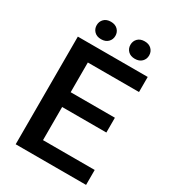

<svg xmlns="http://www.w3.org/2000/svg" viewBox="-209 -989 983 1098"><g transform="rotate(30 282.5 -439.5)"><path d="M72.3 0ZM487.8 -317.4H195.8V-98.6H537.1V0H72.3V-710.9H533.7V-611.3H195.8V-415H487.8ZM132.8 -821.8Q132.8 -846.2 149.2 -862.8Q165.5 -879.4 194.3 -879.4Q223.1 -879.4 239.7 -862.8Q256.3 -846.2 256.3 -821.8Q256.3 -797.4 239.7 -780.8Q223.1 -764.2 194.3 -764.2Q165.5 -764.2 149.2 -780.8Q132.8 -797.4 132.8 -821.8ZM356 -821.3Q356 -845.7 372.3 -862.3Q388.7 -878.9 417.5 -878.9Q446.3 -878.9 462.9 -862.3Q479.5 -845.7 479.5 -821.3Q479.5 -796.9 462.9 -780.3Q446.3 -763.7 417.5 -763.7Q388.7 -763.7 372.3 -780.3Q356 -796.9 356 -821.3Z"/></g></svg>

Font: Roboto-o Medium
Style: Regular
Weight: 500
Designer: Google
Version: Version 2.134; 2016; ttfautohint (v1.6)